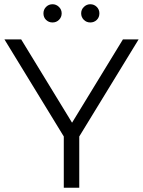

<svg xmlns="http://www.w3.org/2000/svg" viewBox="-20 -886 675 906"><path d="M354 -242V0H281V-242L1 -700H80L320 -307L560 -700H634ZM185 -823Q185 -841 197.5 -853.5Q210 -866 228 -866Q245 -866 258 -853.5Q271 -841 271 -823Q271 -805 258.5 -792.5Q246 -780 228 -780Q210 -780 197.5 -792Q185 -804 185 -823ZM363 -823Q363 -841 376 -853.5Q389 -866 406 -866Q424 -866 436.5 -853.5Q449 -841 449 -823Q449 -804 436.5 -792Q424 -780 406 -780Q388 -780 375.5 -792.5Q363 -805 363 -823Z"/></svg>

Font: CMG Sans
Style: Regular
Weight: 400
Designer: Julieta Ulanovsky
Foundry: Julieta Ulanovsky
Version: Version 7.200